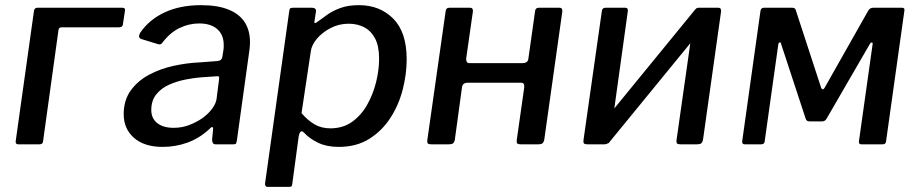

<svg xmlns="http://www.w3.org/2000/svg" viewBox="-20 -560 3570 745"><path d="M51 0Q39 0 41 -13L112 -519Q114 -530 126 -530H454Q460 -530 463 -527.5Q466 -525 465 -519L457 -466Q456 -454 442 -454H218Q209 -454 207 -444L147 -11Q146 0 133 0Z M791 -58Q753 -23 707 -6.5Q661 10 611 10Q540 10 500 -25Q460 -60 460 -117Q460 -171 487 -208.5Q514 -246 557.5 -269.5Q601 -293 653.5 -304.5Q706 -316 756 -318L822 -323Q841 -324 843 -341L847 -366Q848 -371 848 -376Q848 -381 848 -386Q848 -425 823 -447Q798 -469 753 -469Q713 -469 676 -451Q639 -433 609 -393Q606 -389 602.5 -388Q599 -387 592 -389L527 -409Q522 -411 520 -416Q518 -421 524 -433Q559 -484 619 -512Q679 -540 760 -540Q825 -540 867.5 -522.5Q910 -505 930 -473Q950 -441 950 -397Q950 -390 949.5 -382.5Q949 -375 948 -367L899 -14Q897 -4 895 -2Q893 0 884 0H817Q809 0 806 -5Q803 -10 803 -19L807 -60Q806 -75 791 -58ZM830 -252Q831 -260 829.5 -262.5Q828 -265 820 -264L761 -260Q734 -258 700.5 -251.5Q667 -245 636.5 -231.5Q606 -218 586.5 -194Q567 -170 567 -133Q567 -101 590 -82.5Q613 -64 654 -64Q686 -64 714.5 -75Q743 -86 766 -102Q789 -119 803 -138Q817 -157 820 -174Z M1017 165Q1012 165 1009.5 159.5Q1007 154 1009 148L1102 -515Q1103 -525 1106 -527.5Q1109 -530 1119 -530H1190Q1198 -530 1202.5 -526.5Q1207 -523 1206 -515L1200 -476Q1199 -470 1203 -470.5Q1207 -471 1214 -477Q1229 -488 1250 -503Q1271 -518 1301 -529Q1331 -540 1373 -540Q1454 -540 1506 -487.5Q1558 -435 1558 -330Q1558 -272 1542.5 -212Q1527 -152 1494.5 -102Q1462 -52 1412.5 -21Q1363 10 1294 10Q1248 10 1214.5 -6Q1181 -22 1160 -45Q1151 -54 1146 -48.5Q1141 -43 1139 -31L1114 154Q1113 161 1111 163Q1109 165 1102 165H1017ZM1262 -62Q1311 -62 1346.5 -87.5Q1382 -113 1405 -154Q1428 -195 1439.5 -242Q1451 -289 1451 -332Q1451 -381 1435.5 -410.5Q1420 -440 1393.5 -454Q1367 -468 1333 -468Q1295 -468 1262.5 -451Q1230 -434 1209.5 -409.5Q1189 -385 1186 -361L1150 -121Q1174 -93 1200.5 -77.5Q1227 -62 1262 -62Z M1654 0Q1643 0 1640 -3.5Q1637 -7 1638 -16L1709 -515Q1710 -530 1724 -530H1804Q1816 -530 1815 -516L1789 -334Q1788 -326 1791 -320.5Q1794 -315 1801 -315H2009Q2017 -315 2023 -319Q2029 -323 2030 -331L2056 -515Q2057 -530 2071 -530H2151Q2163 -530 2162 -516L2092 -19Q2090 -8 2085 -4Q2080 0 2069 0H2001Q1990 0 1987 -3.5Q1984 -7 1985 -16L2014 -220Q2015 -229 2012.5 -234Q2010 -239 2001 -239H1794Q1786 -239 1780.5 -235.5Q1775 -232 1773 -224L1745 -19Q1743 -8 1738 -4Q1733 0 1722 0Z M2416 -516 2347 -19Q2344 0 2324 0H2260Q2249 0 2246 -3.5Q2243 -7 2244 -16L2315 -515Q2316 -530 2330 -530H2406Q2418 -530 2416 -516ZM2778 -516 2708 -19Q2706 -8 2701 -4Q2696 0 2685 0H2621Q2610 0 2607 -3.5Q2604 -7 2605 -16L2676 -515Q2678 -530 2691 -530H2767Q2779 -530 2778 -516ZM2679 -525 2732 -482 2341 -4 2289 -48Z M2870 0Q2858 0 2860 -13L2931 -519Q2933 -530 2945 -530H3054Q3066 -530 3068 -520L3166 -220Q3168 -214 3172 -213.5Q3176 -213 3180 -220L3348 -517Q3351 -523 3356 -526.5Q3361 -530 3368 -530H3480Q3492 -530 3489 -517L3418 -11Q3417 0 3404 0H3322Q3311 0 3313 -13L3366 -389Q3367 -395 3362.5 -395Q3358 -395 3355 -389L3187 -99Q3181 -89 3170 -89H3121Q3109 -89 3106 -100L3011 -389Q3010 -396 3005.5 -395.5Q3001 -395 3000 -388L2947 -11Q2946 0 2933 0Z"/></svg>

Font: Libre Franklin Medium
Style: Italic
Weight: 500
Italic angle: -8°
Designer: Pablo Impallari, Rodrigo Fuenzalida, Nhung Nguyen
Foundry: Impallari Type
Version: Version 3.000